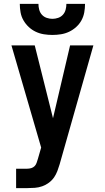

<svg xmlns="http://www.w3.org/2000/svg" viewBox="-20 -764 540 989"><path d="M63 205H120Q140 205 159.5 203.5Q179 202 197.5 195.5Q216 189 232 177Q248 165 259 149Q269 134 275.5 117Q282 100 287 83L461 -530H341L253 -155L159 -530H39L192 -4L175 55Q172 65 168.5 75Q165 85 158 92Q151 99 141 102Q131 105 120 105H63ZM250 -584Q272 -584 294 -587.5Q316 -591 336 -600.5Q356 -610 372.5 -625Q389 -640 399.5 -659Q410 -678 414 -700Q418 -722 418 -744H322Q322 -729 318 -714Q314 -699 304 -688Q294 -677 279.5 -672Q265 -667 250 -667Q235 -667 220.5 -672Q206 -677 196 -688Q186 -699 182 -714Q178 -729 178 -744H82Q82 -722 86 -700Q90 -678 101 -659Q112 -640 128 -625Q144 -610 164 -600.5Q184 -591 206 -587.5Q228 -584 250 -584Z"/></svg>

Font: Iosevka SS09
Style: Bold
Weight: 700
Monospace: yes
Designer: Belleve Invis
Foundry: Belleve Invis
Version: Version 5.2.1; ttfautohint (v1.8.3)